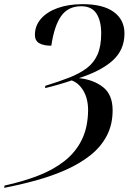

<svg xmlns="http://www.w3.org/2000/svg" viewBox="-41 -744 645 924"><path d="M-19 149Q68 130 141 102Q214 74 268 32Q322 -10 352 -70Q382 -130 383 -213Q383 -268 361 -306Q339 -344 304 -357Q275 -347 240.5 -337Q206 -327 176 -320L177 -331Q242 -351 292 -370.5Q342 -390 376.5 -416Q411 -442 428.5 -482Q446 -522 446 -583Q446 -644 423 -679Q400 -714 350 -714Q287 -714 253.5 -667Q220 -620 206 -524Q169 -524 148 -536Q127 -548 127 -576Q127 -620 156 -653.5Q185 -687 237 -705.5Q289 -724 357 -724Q455 -724 506.5 -686.5Q558 -649 558 -583Q558 -504 501.5 -453Q445 -402 339 -368Q408 -361 454.5 -325Q501 -289 501 -213Q501 -144 472.5 -90Q444 -36 393 4Q342 44 275.5 73.5Q209 103 133 124Q57 145 -21 160Z"/></svg>

Font: Noto Serif Display SemiCondensed Medium
Style: Italic
Weight: 500
Width: 4
Italic angle: -12°
Designer: Monotype Design Team
Foundry: Monotype Imaging Inc.
Version: Version 2.009